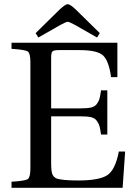

<svg xmlns="http://www.w3.org/2000/svg" viewBox="-20 -896 646 916"><path d="M150 -738 266 -852Q292 -876 303 -876Q314 -876 340 -852L456 -738L443 -717L336 -778Q310 -792 303 -792Q296 -792 270 -778L163 -717ZM35 0V-29Q101 -33 113 -42Q125 -51 125 -93V-599Q125 -641 113 -650Q101 -659 35 -663V-692H540V-528H510Q499 -607 471 -632Q443 -657 359 -657H261Q237 -657 230.5 -651Q224 -645 224 -621V-379H364Q396 -379 414 -383Q432 -387 441.5 -399.5Q451 -412 454.5 -424.5Q458 -437 462 -465H492V-254H462Q458 -283 454.5 -295Q451 -307 441.5 -320Q432 -333 414 -337Q396 -341 364 -341H224V-120Q224 -82 229 -67Q234 -52 249 -45Q275 -35 353 -35Q453 -35 491.5 -60Q530 -85 547 -173H577L565 0Z"/></svg>

Font: Linguistics Pro
Style: Regular
Weight: 400
Designer: Stefan Peev, Context Ltd
Foundry: Stefan Peev, Context Ltd
Version: Version 001.000